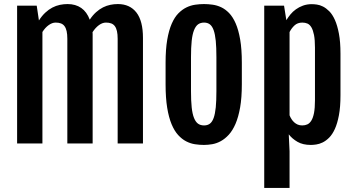

<svg xmlns="http://www.w3.org/2000/svg" viewBox="-20 -700 1729 937"><path d="M63.5 -672.4V0H187V-543.9C196.1 -558.3 206.4 -569.5 217.8 -577.6C229.2 -585.8 240.4 -589.8 251.5 -589.8C261.6 -589.8 270.2 -588.5 277.3 -585.7C284.5 -582.9 290.4 -578.5 294.9 -572.3C299.5 -566.1 302.9 -557.9 305.2 -547.9C307.5 -537.8 308.6 -525.4 308.6 -510.7V0H432.1V-525.4V-534.2C432.1 -537.1 432 -540 431.6 -543C441.1 -557.6 451.5 -569.1 462.9 -577.4C474.3 -585.7 485.7 -589.8 497.1 -589.8C507.2 -589.8 515.8 -588.5 522.9 -585.7C530.1 -582.9 536 -578.5 540.5 -572.3C545.1 -566.1 548.5 -557.9 550.8 -547.9C553.1 -537.8 554.2 -525.4 554.2 -510.7V0H677.7V-515.1C677.7 -570.1 667.1 -611.4 645.8 -638.9C624.4 -666.4 594.2 -680.2 555.2 -680.2C542.8 -680.2 530.6 -679 518.6 -676.5C506.5 -674.1 494.6 -669.9 482.9 -664.1C471.2 -658.2 459.9 -650.4 449 -640.6C438.1 -630.9 427.7 -618.7 418 -604C408.5 -629.4 394.7 -648.4 376.5 -661.1C358.2 -673.8 335.9 -680.2 309.6 -680.2C297.2 -680.2 284.7 -678.9 272.2 -676.3C259.7 -673.7 247.5 -669.3 235.6 -663.1C223.7 -656.9 212.2 -648.7 201.2 -638.4C190.1 -628.2 179.7 -615.4 169.9 -600.1V-600.6L159.2 -672.4Z M975.1 7.3C988.1 7.3 1001.7 6.1 1015.9 3.7C1030 1.2 1043.9 -3.7 1057.6 -11.2C1071.3 -18.7 1084.3 -29.2 1096.7 -42.7C1109 -56.2 1120 -73.9 1129.4 -95.7C1138.8 -117.5 1146.3 -144.2 1151.9 -175.8C1157.4 -207.4 1160.2 -245 1160.2 -288.6V-394C1160.2 -438 1157.5 -475.7 1152.1 -507.1C1146.7 -538.5 1139.4 -564.8 1130.1 -585.9C1120.8 -607.1 1110.1 -623.9 1097.9 -636.5C1085.7 -649 1072.8 -658.4 1059.1 -664.8C1045.4 -671.1 1031.4 -675.3 1017.1 -677.2C1002.8 -679.2 988.9 -680.2 975.6 -680.2C961.6 -680.2 947.3 -679.1 932.6 -677C918 -674.9 903.7 -670.5 889.9 -663.8C876.1 -657.1 863 -647.5 850.6 -635C838.2 -622.5 827.4 -605.6 818.1 -584.5C808.8 -563.3 801.5 -537.2 796.1 -506.1C790.8 -475 788.1 -437.7 788.1 -394V-288.6C788.1 -244.3 790.7 -206.2 795.9 -174.3C801.1 -142.4 808.3 -115.6 817.4 -93.8C826.5 -71.9 837.2 -54.4 849.4 -41C861.6 -27.7 874.6 -17.4 888.4 -10.3C902.3 -3.1 916.6 1.6 931.4 3.9C946.2 6.2 960.8 7.3 975.1 7.3ZM976.1 -87.9C964.4 -87.9 954.5 -90.7 946.5 -96.4C938.6 -102.1 932 -111.5 926.8 -124.5C921.5 -137.5 917.8 -154.7 915.5 -176C913.2 -197.3 912.1 -223.8 912.1 -255.4V-420.9C912.1 -452.5 913.2 -479 915.5 -500.5C917.8 -522 921.5 -539.3 926.8 -552.5C932 -565.7 938.6 -575.2 946.5 -581.1C954.5 -586.9 964.4 -589.8 976.1 -589.8C987.1 -589.8 996.5 -586.9 1004.2 -581.1C1011.8 -575.2 1018 -565.7 1022.7 -552.5C1027.4 -539.3 1030.8 -522 1033 -500.5C1035.1 -479 1036.1 -452.5 1036.1 -420.9V-255.4C1036.1 -223.8 1035.1 -197.3 1033 -176C1030.8 -154.7 1027.4 -137.5 1022.7 -124.5C1018 -111.5 1011.8 -102.1 1004.2 -96.4C996.5 -90.7 987.1 -87.9 976.1 -87.9Z M1393.1 38.1 1389.2 -44.4C1400.2 -30.1 1414.5 -17.9 1431.9 -7.8C1449.3 2.3 1471 7.3 1497.1 7.3C1504.6 7.3 1513.3 6.6 1523.4 5.1C1533.5 3.7 1543.9 0.3 1554.7 -4.9C1565.4 -10.1 1576 -17.9 1586.4 -28.3C1596.8 -38.7 1606.1 -52.9 1614.3 -70.8C1622.4 -88.7 1629 -111 1634 -137.7C1639.1 -164.4 1641.6 -196.8 1641.6 -234.9V-438.5C1641.6 -476.6 1639.1 -509 1634 -535.6C1629 -562.3 1622.5 -584.6 1614.5 -602.5C1606.5 -620.4 1597.4 -634.5 1587.2 -644.8C1576.9 -655 1566.7 -662.8 1556.4 -668C1546.1 -673.2 1536.2 -676.4 1526.6 -677.7C1517 -679 1508.8 -679.7 1502 -679.7C1486 -679.7 1471.6 -677.3 1458.7 -672.6C1445.9 -667.9 1434.3 -661.9 1424.1 -654.5C1413.8 -647.2 1404.9 -638.8 1397.2 -629.4C1389.6 -620 1383 -610.7 1377.4 -601.6L1366.2 -672.4H1269.5V217.3H1393.1ZM1393.1 -137.2V-543.5C1399.3 -555.8 1407.3 -566.7 1417.2 -575.9C1427.2 -585.2 1439.9 -589.8 1455.6 -589.8C1464.7 -589.8 1473 -588.2 1480.5 -585C1488 -581.7 1494.4 -575.5 1499.8 -566.4C1505.1 -557.3 1509.4 -544.8 1512.5 -529.1C1515.5 -513.3 1517.1 -492.8 1517.1 -467.8V-210.4C1517.1 -185.4 1515.5 -164.9 1512.5 -148.9C1509.4 -133 1505 -120.5 1499.5 -111.6C1494 -102.6 1487.5 -96.4 1480 -93C1472.5 -89.6 1464.2 -87.9 1455.1 -87.9C1446.6 -87.9 1439.2 -89.3 1432.9 -92C1426.5 -94.8 1420.8 -98.5 1415.8 -103C1410.7 -107.6 1406.3 -112.8 1402.6 -118.7C1398.8 -124.5 1395.7 -130.7 1393.1 -137.2Z"/></svg>

Font: Fjalla One
Style: Regular
Weight: 400
Designer: Irina Smirnova
Foundry: Irina Smirnova
Version: Version 1.001